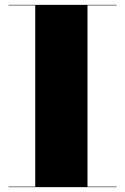

<svg xmlns="http://www.w3.org/2000/svg" viewBox="-20 -770 514 790"><path d="M15 -2H125V-748H15V-750H460V-748H340V-2H460V0H15Z"/></svg>

Font: Bodoni* 96pt Fatface
Style: Regular
Weight: 900
Version: Version 2.3